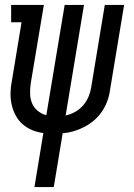

<svg xmlns="http://www.w3.org/2000/svg" viewBox="-20 -540 540 775"><path d="M119 215 155 -3Q131 -6 109.5 -15Q88 -24 71 -39Q54 -54 43 -74.5Q32 -95 27 -118Q22 -141 22.5 -165.5Q23 -190 28 -214L67 -450H25V-520H157L104 -203Q101 -182 101.5 -161.5Q102 -141 109.5 -123Q117 -105 132.5 -92.5Q148 -80 167 -75L241 -520H319L245 -74Q265 -78 283.5 -88.5Q302 -99 315.5 -114.5Q329 -130 337 -149Q345 -168 348 -187L403 -520H481L424 -176Q421 -153 413 -131.5Q405 -110 392 -90.5Q379 -71 360.5 -55Q342 -39 321 -28Q300 -17 278 -10.5Q256 -4 233 -2L197 215Z"/></svg>

Font: Iosevka Gothic
Style: Italic
Weight: 400
Italic angle: -9°
Monospace: yes
Designer: Belleve Invis
Foundry: Belleve Invis
Version: Version 15.5.1; ttfautohint (v1.8.4)